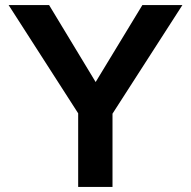

<svg xmlns="http://www.w3.org/2000/svg" viewBox="-20 -735 751 755"><path d="M422.4 0H287.4V-289.4L13.9 -715H173.1L369.1 -391H343.1L539.8 -715H697.2L422.4 -288Z"/></svg>

Font: Wix Madefor Display
Style: Regular
Weight: 400
Designer: Dalton Maag Ltd
Foundry: Dalton Maag Ltd
Version: Version 3.100